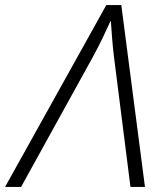

<svg xmlns="http://www.w3.org/2000/svg" viewBox="-73 -735 639 755"><path d="M-53 0 345 -715H404L497 0H440L375 -513Q371 -545 368 -583Q365 -621 363 -651H361Q347 -620 330 -584.5Q313 -549 291 -509L10 0Z"/></svg>

Font: Noto Sans Light
Style: Italic
Weight: 300
Italic angle: -12°
Designer: Monotype Design Team
Foundry: Monotype Imaging Inc.
Version: Version 2.013; ttfautohint (v1.8.4.7-5d5b)